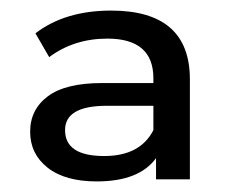

<svg xmlns="http://www.w3.org/2000/svg" viewBox="-20 -767 444 363"><path d="M190 -747Q339 -747 339 -617V-428H275V-468Q243 -424 163 -424Q103 -424 70 -450Q37 -476 37 -518Q37 -560 70.5 -585Q104 -610 173 -610H270V-619Q270 -694 183 -694Q120 -694 73 -659L47 -704Q103 -747 190 -747ZM177 -472Q245 -472 270 -521V-567H182Q103 -567 103 -521Q103 -472 177 -472Z"/></svg>

Font: Montserrat
Style: Regular
Weight: 500
Designer: Julieta Ulanovsky
Foundry: Julieta Ulanovsky
Version: Version 7.200;PS 007.200;hotconv 1.0.88;makeotf.lib2.5.64775